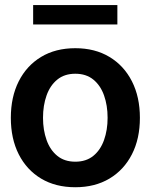

<svg xmlns="http://www.w3.org/2000/svg" viewBox="-20 -748 610 778"><path d="M285.2 10.7Q205.1 10.7 146.5 -24.4Q87.9 -59.6 55.9 -122.8Q23.9 -186 23.9 -270.5Q23.9 -355 55.9 -418.5Q87.9 -481.9 146.5 -517.3Q205.1 -552.7 285.2 -552.7Q364.7 -552.7 423.6 -517.3Q482.4 -481.9 514.6 -418.5Q546.9 -355 546.9 -270.5Q546.9 -186 514.6 -122.8Q482.4 -59.6 423.6 -24.4Q364.7 10.7 285.2 10.7ZM285.2 -92.8Q329.1 -92.8 358.2 -116.5Q387.2 -140.1 401.6 -180.7Q416 -221.2 416 -270.5Q416 -320.8 401.6 -361.3Q387.2 -401.9 358.2 -425.5Q329.1 -449.2 285.2 -449.2Q241.2 -449.2 212.2 -425.5Q183.1 -401.9 168.7 -361.3Q154.3 -320.8 154.3 -270.5Q154.3 -221.2 168.7 -180.7Q183.1 -140.1 212.2 -116.5Q241.2 -92.8 285.2 -92.8ZM455.6 -727.5V-648.9H114.3V-727.5Z"/></svg>

Font: Inter Tight SemiBold
Style: Regular
Weight: 600
Designer: Rasmus Andersson
Foundry: rsms
Version: Version 3.004; ttfautohint (v1.8.4.7-5d5b)